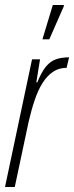

<svg xmlns="http://www.w3.org/2000/svg" viewBox="-21 -747 296 767"><path d="M-1 0 107 -510H139L124 -418H128Q145 -460 163 -481.5Q181 -503 203.5 -510.5Q226 -518 255 -518L245 -476Q214 -476 190.5 -460Q167 -444 149 -415.5Q131 -387 117.5 -347Q104 -307 93 -259L38 0ZM149 -590 150 -595 190 -727H234V-722L176 -590Z"/></svg>

Font: Saira UltraCondensed ExtraLight
Style: Italic
Weight: 250
Width: 1
Italic angle: -12°
Designer: Hector Gatti with collaboration of the Omnibus-Type team
Foundry: Omnibus-Type
Version: Version 1.101